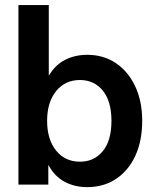

<svg xmlns="http://www.w3.org/2000/svg" viewBox="-20 -748 627 778"><path d="M333 10.3Q282.2 10.3 241.5 -11.7Q200.7 -33.7 176.8 -78.6H175.8V0H54.7V-727.5H177.7V-442.4H178.7Q203.6 -484.9 243.7 -505.4Q283.7 -525.9 333.5 -525.9Q399.9 -525.9 450 -491.9Q500 -458 528.1 -397.7Q556.2 -337.4 556.2 -258.3Q556.2 -177.7 528.6 -117.4Q501 -57.1 450.7 -23.4Q400.4 10.3 333 10.3ZM304.2 -92.8Q361.3 -92.8 396.5 -135.5Q431.6 -178.2 431.6 -258.3Q431.6 -337.9 396.5 -380.9Q361.3 -423.8 304.2 -423.8Q243.7 -423.8 207.3 -378.7Q170.9 -333.5 170.9 -258.3Q170.9 -183.1 207.3 -137.9Q243.7 -92.8 304.2 -92.8Z"/></svg>

Font: Inter Display SemiBold
Style: Regular
Weight: 600
Designer: Rasmus Andersson
Foundry: rsms
Version: Version 4.001;git-9221beed3